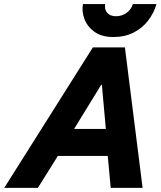

<svg xmlns="http://www.w3.org/2000/svg" viewBox="-78 -903 772 923"><path d="M-57.5 0 368.3 -675H522.5L607.5 0H454.2L440 -153.3H200L104.2 0ZM278.3 -283.3H430.8L411.7 -495H408.3ZM466.7 -725Q410.8 -725 376.2 -750Q341.7 -775 327.9 -811.7Q314.2 -848.3 320.8 -883.3H427.5Q423.3 -856.7 437.9 -840.8Q452.5 -825 480 -825Q507.5 -825 530 -840.8Q552.5 -856.7 560.8 -883.3H674.2Q661.7 -840 634.2 -804.2Q606.7 -768.3 564.6 -746.7Q522.5 -725 466.7 -725Z"/></svg>

Font: Funnel Sans Light ExtraBold
Style: Italic
Weight: 800
Italic angle: -14.036°
Version: Version 1.000